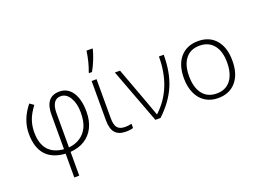

<svg xmlns="http://www.w3.org/2000/svg" viewBox="-142 -1156 2367 1747"><g transform="rotate(-20 1042.0 -283.0)"><path d="M445.8 -497.1Q402.8 -497.1 380.9 -463.1Q358.9 -429.2 358.9 -367.2V-33.2Q421.4 -38.6 469.5 -70.1Q517.6 -101.6 543.2 -155.8Q568.8 -210 568.8 -296.4Q568.8 -382.8 534.9 -439.9Q501 -497.1 445.8 -497.1ZM311 9.8Q58.1 -6.8 58.1 -275.4Q58.1 -411.1 155.8 -532.2L194.8 -504.9Q145 -437.5 127 -383.8Q108.9 -330.1 108.9 -270Q108.9 -50.8 311 -33.2V-366.2Q311 -541 449.2 -541Q529.8 -541 575 -472.4Q620.1 -403.8 620.1 -284.2Q620.1 -196.3 587.9 -132.1Q555.7 -67.9 496.8 -31.7Q438 4.4 358.9 9.8V240.2H311Z M759.3 -147.9V-530.8H807.1V-152.8Q807.1 -87.9 829.6 -60.5Q852.1 -33.2 904.3 -33.2Q936 -33.2 967.3 -41V0Q939.5 9.8 899.4 9.8Q825.7 9.8 792.5 -29.3Q759.3 -68.4 759.3 -147.9ZM868.2 -806.2V-797.9Q859.4 -760.3 837.4 -704.6Q815.4 -648.9 790 -606H761.7V-613.8Q795.4 -701.2 810.1 -806.2Z M1411.1 -530.8H1457.5Q1457.5 -358.9 1403.8 -234.1Q1350.1 -109.4 1233.4 0H1183.6L984.4 -530.8H1034.2Q1196.3 -93.8 1213.4 -43H1216.3Q1411.1 -223.1 1411.1 -530.8Z M1654.8 -436.5Q1606.9 -376 1607.4 -266.6Q1607.9 -157.2 1655.8 -95.7Q1703.6 -34.2 1791.5 -34.2Q1879.4 -34.2 1927.2 -95.7Q1975.1 -157.2 1975.6 -266.6Q1976.1 -376 1927.2 -436.5Q1878.4 -497.1 1790.5 -497.1Q1702.6 -497.1 1654.8 -436.5ZM2026.4 -265.1Q2026.4 -136.7 1963.4 -63.5Q1900.4 9.8 1789.6 9.8Q1719.7 9.8 1666.5 -23.9Q1613.3 -57.6 1585 -120.6Q1556.6 -183.6 1556.6 -266.1Q1556.6 -396.5 1619.6 -468.8Q1683.1 -541 1792.5 -541Q1901.9 -541 1964.4 -467.8Q2026.9 -394.5 2026.4 -265.1Z"/></g></svg>

Font: OpenSans-Light
Style: Regular
Weight: 300
Foundry: Ascender Corporation
Version: Version 1.10